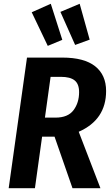

<svg xmlns="http://www.w3.org/2000/svg" viewBox="-20 -997 590 1017"><path d="M397 -299 512 0H364L269 -273H203L165 0H26L123 -692H310Q426 -692 484 -646Q542 -600 542 -515Q542 -363 397 -299ZM218 -374H274Q340 -374 369.5 -413.5Q399 -453 399 -509Q399 -552 375.5 -571Q352 -590 302 -590H248ZM310 -786 233 -754 148 -932 249 -977ZM455 -787 378 -759 300 -934 402 -977Z"/></svg>

Font: Fira Sans Condensed SemiBold
Style: Italic
Weight: 600
Width: 3
Italic angle: -8°
Designer: bBox Type GmbH & Carrois Corporate GbR & Edenspiekermann AG
Foundry: bBox Type GmbH & Carrois Corporate GbR & Edenspiekermann AG
Version: Version 4.301